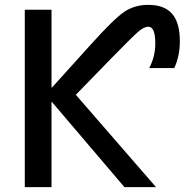

<svg xmlns="http://www.w3.org/2000/svg" viewBox="-20 -770 786 790"><path d="M590 -750Q656 -750 688 -713.5Q720 -677 720 -600Q720 -539 697 -490H594Q619 -537 619 -592Q619 -660 590 -660Q573 -660 550 -640.5Q527 -621 438 -530L292 -380L622 0H492L194 -350H192V0H82V-730H192V-410H194L352 -585Q449 -693 491.5 -721.5Q534 -750 590 -750Z"/></svg>

Font: Mplus 1p Medium
Style: Regular
Weight: 500
Version: Version 1.061